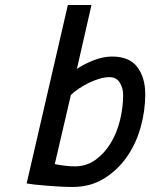

<svg xmlns="http://www.w3.org/2000/svg" viewBox="-20 -732 598 764"><path d="M286 -458Q318 -479 355 -493Q392 -507 426 -507Q495 -507 526.5 -465Q558 -423 558 -357Q558 -291 539.5 -225Q521 -159 484 -106.5Q447 -54 393 -21Q339 12 269 12Q247 12 220 10.5Q193 9 166.5 7Q140 5 118.5 2.5Q97 0 86 -2L250 -712H344ZM415 -425Q397 -425 375 -418.5Q353 -412 332 -401.5Q311 -391 292.5 -378.5Q274 -366 262 -354L198 -79Q217 -75 239 -72.5Q261 -70 278 -70Q324 -70 360 -96Q396 -122 420.5 -162.5Q445 -203 457.5 -253.5Q470 -304 470 -354Q470 -382 456.5 -403.5Q443 -425 415 -425Z"/></svg>

Font: Panefresco 600wt
Style: Italic
Weight: 600
Foundry: Campivisivi & Chank Co
Version: Version 1.000